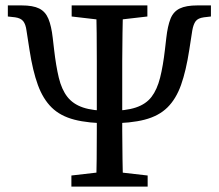

<svg xmlns="http://www.w3.org/2000/svg" viewBox="-20 -690 810 710"><path d="M385 -234Q307 -234 255 -247.5Q203 -261 171 -292.5Q139 -324 120 -376Q101 -428 89 -506L78 -577Q75 -600 66 -611.5Q57 -623 36 -626L9 -629V-670H60Q102 -670 125 -658.5Q148 -647 159 -620.5Q170 -594 175 -550L180 -507Q187 -446 197.5 -402.5Q208 -359 229 -332Q250 -305 287 -292.5Q324 -280 385 -280Q445 -280 482.5 -292.5Q520 -305 540.5 -332Q561 -359 572 -402.5Q583 -446 590 -507L595 -550Q600 -594 610.5 -620.5Q621 -647 644.5 -658.5Q668 -670 710 -670H760V-629L734 -626Q712 -623 703.5 -611.5Q695 -600 691 -577L680 -506Q668 -428 649.5 -376Q631 -324 599 -292.5Q567 -261 515 -247.5Q463 -234 385 -234ZM335 0Q337 -51 337.5 -102Q338 -153 338 -205.5Q338 -258 338 -310V-359Q338 -411 338 -463Q338 -515 337.5 -567Q337 -619 335 -670H435Q434 -620 433 -568Q432 -516 432 -464Q432 -412 432 -359V-310Q432 -259 432 -207Q432 -155 433 -103.5Q434 -52 435 0ZM244 0V-41L374 -56H395L526 -41V0ZM245 -629V-670H525V-629L395 -614H374Z"/></svg>

Font: Source Serif 4 Variable
Style: Regular
Weight: 400
Designer: Frank Grießhammer
Foundry: Adobe
Version: Version 4.005;hotconv 1.1.0;makeotfexe 2.6.0